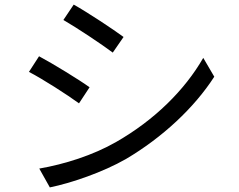

<svg xmlns="http://www.w3.org/2000/svg" viewBox="-20 -788 1040 836"><path d="M301 -768 256 -701C315 -667 423 -595 471 -559L518 -627C475 -659 360 -735 301 -768ZM151 -54 197 28C290 9 428 -38 529 -96C688 -190 826 -319 913 -454L865 -536C784 -395 652 -265 486 -170C385 -112 261 -73 151 -54ZM150 -543 106 -475C166 -444 275 -374 324 -338L370 -408C326 -440 210 -511 150 -543Z"/></svg>

Font: Squished Noto Sans CJK JP Regular
Style: Regular
Weight: 400
Designer: Ryoko NISHIZUKA (kana & ideographs); Paul D. Hunt (Latin, Greek & Cyrillic); Wenlong ZHANG (bopomofo); Sandoll Communica
Foundry: Adobe Systems Incorporated
Version: Version 1.004;PS 1.004;hotconv 1.0.82;makeotf.lib2.5.63406